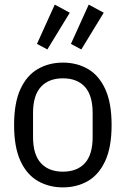

<svg xmlns="http://www.w3.org/2000/svg" viewBox="-20 -799 544 831"><path d="M252 12Q192 12 144 -15.5Q96 -43 68.5 -102.5Q41 -162 41 -258Q41 -354 68.5 -413.5Q96 -473 144 -500.5Q192 -528 252 -528Q313 -528 360.5 -500.5Q408 -473 435.5 -413.5Q463 -354 463 -258Q463 -162 435.5 -102.5Q408 -43 360.5 -15.5Q313 12 252 12ZM252 -56Q314 -56 347.5 -93Q381 -130 381 -206V-310Q381 -386 347.5 -423Q314 -460 252 -460Q191 -460 157 -423Q123 -386 123 -310V-206Q123 -130 157 -93Q191 -56 252 -56ZM282 -744 185 -585 140 -609 217 -779ZM429 -744 332 -585 287 -609 364 -779Z"/></svg>

Font: IBM Plex Sans Condensed
Style: Regular
Weight: 400
Width: 3
Designer: Mike Abbink, Paul van der Laan, Pieter van Rosmalen
Foundry: Bold Monday
Version: Version 3.201